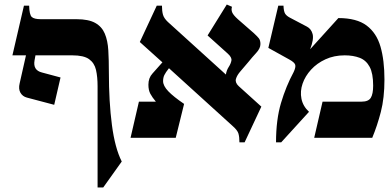

<svg xmlns="http://www.w3.org/2000/svg" viewBox="-20 -610 1737 850"><path d="M220 -146 99 -178Q80 -183 70.5 -199.5Q61 -216 67 -241L95 -365H35L86 -585H109Q110 -545 120.5 -535Q131 -525 161 -525H319Q372 -525 401.5 -508.5Q431 -492 444 -461Q457 -430 459.5 -387Q462 -344 462 -290Q462 -159 475.5 -56.5Q489 46 519 105L437 220H412V-228Q412 -270 405 -300.5Q398 -331 374.5 -348Q351 -365 300 -365H137L133 -343Q125 -299 166 -289L248 -267Z M558 0 595 -160H670Q654 -179 645.5 -195Q637 -211 637 -235Q637 -265 655 -284.5Q673 -304 699 -334L599 -424L674 -585H697Q697 -561 701.5 -545Q706 -529 723 -513L980 -280Q983 -299 992.5 -313.5Q1002 -328 1004.5 -342Q1007 -356 988 -373L899 -453L984 -590L1007 -580Q1003 -567 1008 -555Q1013 -543 1033 -525L1104 -463Q1118 -450 1125.5 -441Q1133 -432 1133 -415Q1133 -396 1114.5 -376Q1096 -356 1080 -336Q1062 -314 1045.5 -295.5Q1029 -277 1024.5 -260.5Q1020 -244 1037 -229L1022 -242L1137 -138L1063 20H1040Q1040 -4 1035.5 -19Q1031 -34 1009 -53L728 -308Q713 -289 707.5 -277.5Q702 -266 702 -251Q702 -230 725 -206Q748 -182 795 -150L758 0Z M1353 -392 1478 -530Q1559 -530 1603 -497Q1647 -464 1664.5 -403.5Q1682 -343 1682 -258Q1682 -176 1666 -114.5Q1650 -53 1628 0H1371L1408 -160H1581Q1611 -160 1621.5 -177Q1632 -194 1632 -231Q1632 -285 1616.5 -314Q1601 -343 1572.5 -354Q1544 -365 1506 -365Q1459 -365 1421 -347.5Q1383 -330 1357 -301.5Q1331 -273 1319.5 -239.5Q1308 -206 1314.5 -173Q1321 -140 1348 -115L1225 20H1202Q1202 -80 1224 -154Q1246 -228 1280 -291Q1290 -312 1287 -323Q1284 -334 1260 -347L1168 -398L1212 -585H1235Q1236 -560 1242 -550Q1248 -540 1263 -532L1339 -492Q1358 -482 1364 -459Q1370 -436 1353 -392Z"/></svg>

Font: Bona Nova SC
Style: Bold
Weight: 700
Designer: Mateusz Machalski
Foundry: Capitalics
Version: Version 4.001; ttfautohint (v1.8.4.7-5d5b)